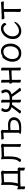

<svg xmlns="http://www.w3.org/2000/svg" viewBox="2040 -2570 641 4761"><g transform="rotate(-90 2360.5 -189.5)"><path d="M192 -67Q246 -69 292 -69H370Q403 -69 434 -68V-420L223 -408V-292Q223 -178 192 -67ZM57 -81Q66 -80 112 -63L121 -64Q157 -164 157 -291V-416L153 -467Q153 -481 166.5 -481Q180 -481 199 -475Q218 -469 219 -468L411 -478Q427 -479 439 -482.5Q451 -486 462.5 -486Q474 -486 485 -478Q512 -458 512 -444Q512 -430 506 -423.5Q500 -417 500 -406V-67L545 -75Q562 -75 576 -58.5Q590 -42 590 -32.5Q590 -23 585.5 -15.5Q581 -8 581 11.5Q581 31 585 95V96Q585 106 568 106Q551 106 531.5 97Q512 88 512 75V74Q514 40 514 -6Q496 -7 470 -7H303Q179 -7 117 0Q117 49 120 100Q120 111 100.5 111Q81 111 64 104Q47 97 47 86V85Q50 60 50 22Q50 -16 45 -66V-68Q45 -81 57 -81Z M1167 -107 1170 -1Q1170 9 1152.5 9Q1135 9 1116.5 1.5Q1098 -6 1098 -19Q1098 -27 1098.5 -45Q1099 -63 1099.5 -81Q1100 -99 1100 -107V-417L863 -408V-291Q863 -185 847.5 -115.5Q832 -46 787 7Q783 12 770 12Q757 12 740.5 2.5Q724 -7 724 -15Q724 -23 729 -30Q775 -80 786 -139.5Q797 -199 797 -281V-387Q797 -417 794 -438Q791 -459 791 -466.5Q791 -474 793 -478Q796 -482 807.5 -482Q819 -482 838.5 -476Q858 -470 859 -469L1061 -475Q1087 -476 1103.5 -481Q1120 -486 1133.5 -486Q1147 -486 1162.5 -471Q1178 -456 1178 -445Q1178 -434 1172.5 -424.5Q1167 -415 1167 -402Z M1766 -166Q1766 -230 1701 -248Q1672 -256 1619.5 -256Q1567 -256 1516 -248V-34L1537 -33Q1702 -33 1746 -100Q1766 -131 1766 -166ZM1566 16 1519 15 1503 14Q1461 14 1438.5 6Q1416 -2 1416 -12Q1416 -19 1422.5 -24Q1429 -29 1440 -29H1449V-426L1364 -421Q1352 -420 1337 -418Q1322 -416 1311 -415H1310Q1299 -415 1290.5 -431Q1282 -447 1282 -463Q1282 -479 1296 -479L1327 -478Q1431 -478 1455 -487Q1463 -490 1472.5 -490Q1482 -490 1494 -483Q1524 -466 1524 -449L1517 -425V-306Q1590 -311 1646 -311Q1736 -311 1785 -270.5Q1834 -230 1834 -163Q1834 -120 1813 -84Q1769 -8 1673 9Q1633 16 1566 16Z M2198 -18 2200 -106V-209L2148 -213Q2112 -168 2070 -105.5Q2028 -43 2013 -22L1999 0Q1993 10 1976.5 10Q1960 10 1942 0.5Q1924 -9 1924 -18Q1924 -21 1931.5 -28Q1939 -35 1962 -63.5Q1985 -92 2010 -125Q2035 -158 2055 -186Q2075 -214 2083 -224Q2036 -238 2013 -257Q1962 -296 1962 -368Q1962 -419 1992 -470Q1996 -477 2011 -477Q2026 -477 2042.5 -469.5Q2059 -462 2059 -452Q2059 -442 2044 -420.5Q2029 -399 2029 -370Q2029 -341 2043 -319Q2074 -270 2200 -268V-366L2197 -473Q2197 -483 2214.5 -483Q2232 -483 2250 -475.5Q2268 -468 2268 -455L2266 -366V-268Q2456 -268 2456 -364Q2456 -402 2431 -434Q2426 -442 2426 -452Q2426 -462 2442.5 -469.5Q2459 -477 2474 -477Q2489 -477 2493 -470Q2523 -419 2523 -374Q2523 -297 2476 -259Q2447 -236 2402 -223Q2525 -59 2561 -23Q2564 -22 2564 -18Q2564 -9 2544.5 0.5Q2525 10 2508 10Q2491 10 2485 0Q2479 -10 2461 -36.5Q2443 -63 2420 -96Q2397 -129 2374.5 -160.5Q2352 -192 2338 -212Q2281 -209 2266 -209V-106L2269 0Q2269 10 2251.5 10Q2234 10 2216 2.5Q2198 -5 2198 -18Z M2994 -20 2996 -108V-224H2927L2773 -216L2760 -215V-108L2763 -2Q2763 8 2745.5 8Q2728 8 2710 0.5Q2692 -7 2692 -20L2694 -108V-208Q2682 -211 2673.5 -228Q2665 -245 2665 -260.5Q2665 -276 2678 -276H2694V-367L2691 -474Q2691 -484 2708.5 -484Q2726 -484 2744 -476.5Q2762 -469 2762 -456L2760 -367V-275Q2763 -276 2767 -276H2772L2926 -284Q2941 -285 2955.5 -287Q2970 -289 2979.5 -289Q2989 -289 2996 -282V-367L2993 -474Q2993 -484 3010.5 -484Q3028 -484 3046 -476.5Q3064 -469 3064 -456L3062 -367V-108L3065 -2Q3065 8 3047.5 8Q3030 8 3012 0.5Q2994 -7 2994 -20Z M3421 -43Q3470 -43 3508.5 -69.5Q3547 -96 3570 -142Q3593 -188 3593 -258Q3593 -328 3560.5 -377Q3528 -426 3455 -426Q3382 -426 3329.5 -357.5Q3277 -289 3277 -207.5Q3277 -126 3314.5 -84.5Q3352 -43 3421 -43ZM3348 -445Q3403 -486 3463 -486Q3523 -486 3567 -457Q3660 -396 3660 -245Q3660 -143 3596 -62.5Q3532 18 3426.5 18Q3321 18 3265.5 -42.5Q3210 -103 3210 -207Q3210 -287 3259 -374Q3280 -410 3300 -432Q3320 -454 3330.5 -454Q3341 -454 3348 -445Z M4145 -56Q4073 18 3966 18Q3914 18 3869.5 -6.5Q3825 -31 3798.5 -78.5Q3772 -126 3772 -190Q3772 -254 3794.5 -307Q3817 -360 3854 -400Q3891 -440 3937 -463Q3983 -486 4026.5 -486Q4070 -486 4098 -474.5Q4126 -463 4142.5 -447Q4159 -431 4166.5 -417.5Q4174 -404 4174 -401Q4174 -385 4159 -370Q4144 -355 4135 -355Q4126 -355 4123 -360Q4116 -374 4109 -387Q4102 -400 4091 -407Q4062 -427 4031 -427Q4000 -427 3966.5 -409Q3933 -391 3905 -360Q3840 -288 3840 -199Q3840 -147 3859 -112Q3899 -40 3973 -40Q4069 -40 4169 -140Q4184 -155 4193 -155Q4202 -155 4202 -146Q4202 -137 4188 -111.5Q4174 -86 4145 -56Z M4518 -115 4521 0Q4521 10 4502.5 10Q4484 10 4464 2.5Q4444 -5 4444 -18Q4444 -26 4444.5 -46.5Q4445 -67 4445.5 -87.5Q4446 -108 4446 -115V-410L4378 -407Q4354 -406 4330 -402.5Q4306 -399 4294 -399Q4282 -399 4271.5 -418Q4261 -437 4261 -453.5Q4261 -470 4274 -470L4346 -468L4590 -479Q4615 -481 4639 -483.5Q4663 -486 4674.5 -486Q4686 -486 4696 -467Q4706 -448 4706 -431.5Q4706 -415 4694 -415L4608 -417H4591L4518 -413Z"/></g></svg>

Font: ToneOZ-Pinyin-WenKai-Regular
Style: Regular
Weight: 400
Designer: Fontworks Inc.
Foundry: ToneOZ
Version: Version 0.240331